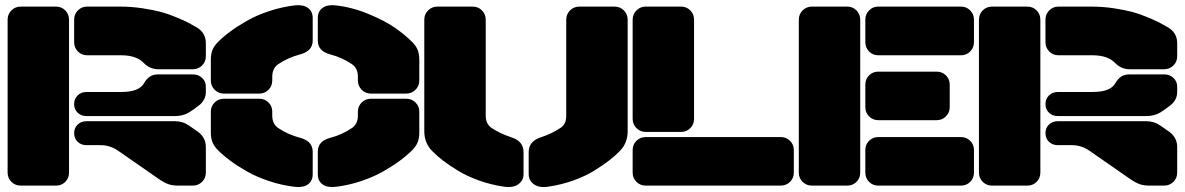

<svg xmlns="http://www.w3.org/2000/svg" viewBox="-20 -726 4634 751"><path d="M250 -648.9V-50.8Q250 -29.3 235.4 -14.6Q220.7 0 199.2 0H61Q39.6 0 24.7 -14.6Q9.8 -29.3 9.8 -50.8V-648.9Q9.8 -670.4 24.7 -685.3Q39.6 -700.2 61 -700.2H199.2Q220.7 -700.2 235.4 -685.3Q250 -670.4 250 -648.9ZM454.1 -509.8H320.8Q299.3 -509.8 284.7 -524.7Q270 -539.6 270 -561V-648.9Q270 -670.4 284.7 -685.3Q299.3 -700.2 320.8 -700.2H449.2Q494.1 -700.2 537.6 -693.6Q581.1 -687 609.9 -679.2Q638.7 -671.4 670.7 -658Q702.6 -644.5 715.6 -637.7Q728.5 -630.9 749 -619.1Q785.2 -597.7 785.2 -557.1V-505.9Q785.2 -484.4 770.3 -469.7Q755.4 -455.1 733.9 -455.1H600.1Q566.9 -455.1 543 -479Q514.2 -509.8 454.1 -509.8ZM719.2 -286.1Q694.8 -272 665 -272H318.8Q297.4 -272 283.7 -285.2Q270 -298.3 270 -318.8Q270 -339.4 283.7 -352.8Q297.4 -366.2 318.8 -366.2H454.1Q523.4 -366.2 543 -399.9Q553.2 -418 566.4 -426.5Q579.6 -435.1 600.1 -435.1H733.9Q755.9 -435.1 770.5 -421.4Q785.2 -407.7 785.2 -387.2V-366.2Q785.2 -335.9 759.8 -314.9Q733.4 -294.4 719.2 -286.1ZM733.9 0H676.8Q654.8 0 638.7 -5.6Q622.6 -11.2 601.1 -25.9L440.9 -137.2Q409.7 -158.2 374 -158.2H318.8Q297.4 -158.2 283.7 -171.4Q270 -184.6 270 -205.1Q270 -225.6 283.7 -238.8Q297.4 -252 318.8 -252H663.1Q694.8 -252 719.2 -234.9L753.9 -210.9Q785.2 -188 785.2 -150.9V-50.8Q785.2 -29.3 770.3 -14.6Q755.4 0 733.9 0Z M1044.9 -425.8V-411.1Q1044.9 -389.6 1030.3 -374.8Q1015.6 -359.9 994.1 -359.9H856Q834.5 -359.9 819.6 -374.8Q804.7 -389.6 804.7 -411.1V-491.2Q804.7 -514.6 810.8 -530Q816.9 -545.4 831.1 -560.1Q851.6 -581.1 880.1 -602.3Q908.7 -623.5 947 -645.3Q985.4 -667 1034.4 -683.1Q1083.5 -699.2 1133.8 -705.1Q1166.5 -708.5 1184.8 -694.8Q1203.1 -681.2 1203.1 -655.8V-566.9Q1203.1 -526.4 1153.8 -513.2Q1104.5 -500 1066.9 -474.1Q1044.9 -458 1044.9 -425.8ZM1379.9 -411.1V-425.8Q1379.9 -458 1357.9 -474.1Q1319.8 -500.5 1272 -513.2Q1223.1 -525.9 1223.1 -566.9V-655.8Q1223.1 -681.2 1241.2 -694.8Q1259.3 -708.5 1292 -705.1Q1357.9 -697.8 1421.9 -671.1Q1485.8 -644.5 1525.4 -616.9Q1564.9 -589.4 1593.8 -560.1Q1607.9 -545.4 1614 -530Q1620.1 -514.6 1620.1 -491.2V-411.1Q1620.1 -389.6 1605.2 -374.8Q1590.3 -359.9 1568.8 -359.9H1431.2Q1409.7 -359.9 1394.8 -374.8Q1379.9 -389.6 1379.9 -411.1ZM1044.9 -289.1V-273.9Q1044.9 -242.2 1066.9 -226.1Q1104.5 -200.2 1153.8 -187Q1203.1 -173.8 1203.1 -132.8V-43.9Q1203.1 -18.6 1185.1 -5.1Q1167 8.3 1133.8 4.9Q1083.5 -1 1034.4 -17.1Q985.4 -33.2 947 -54.9Q908.7 -76.7 880.1 -97.9Q851.6 -119.1 831.1 -140.1Q816.9 -154.8 810.8 -170.2Q804.7 -185.5 804.7 -209V-289.1Q804.7 -310.5 819.6 -325.2Q834.5 -339.8 856 -339.8H994.1Q1015.6 -339.8 1030.3 -325.2Q1044.9 -310.5 1044.9 -289.1ZM1379.9 -273.9V-289.1Q1379.9 -310.5 1394.8 -325.2Q1409.7 -339.8 1431.2 -339.8H1568.8Q1590.3 -339.8 1605.2 -325.2Q1620.1 -310.5 1620.1 -289.1V-209Q1620.1 -185.5 1614 -170.2Q1607.9 -154.8 1593.8 -140.1Q1573.2 -119.1 1544.7 -97.9Q1516.1 -76.7 1477.8 -54.9Q1439.5 -33.2 1390.9 -17.1Q1342.3 -1 1292 4.9Q1259.3 8.3 1241.2 -5.1Q1223.1 -18.6 1223.1 -43.9V-132.8Q1223.1 -174.3 1272 -187Q1319.8 -199.7 1357.9 -226.1Q1379.9 -242.2 1379.9 -273.9Z M1670.9 -134.8Q1639.6 -166 1639.6 -212.9V-648.9Q1639.6 -670.4 1654.5 -685.3Q1669.4 -700.2 1690.9 -700.2H1829.1Q1850.6 -700.2 1865.2 -685.3Q1879.9 -670.4 1879.9 -648.9V-272.9Q1879.9 -242.2 1901.9 -226.1Q1935.1 -203.6 1980 -189Q2027.8 -173.8 2027.8 -130.9V-44.9Q2027.8 -19.5 2006.8 -4.9Q1985.8 9.8 1949.7 3.9Q1899.4 -3.4 1852.3 -20.5Q1805.2 -37.6 1770.3 -59.1Q1735.4 -80.6 1711.9 -98.6Q1688.5 -116.7 1670.9 -134.8ZM2403.8 -134.8Q2386.2 -116.7 2363 -98.6Q2339.8 -80.6 2304.9 -58.8Q2270 -37.1 2223.1 -20.3Q2176.3 -3.4 2126 3.9Q2089.8 9.8 2068.8 -4.9Q2047.9 -19.5 2047.9 -44.9V-130.9Q2047.9 -173.8 2095.7 -189Q2138.7 -203.1 2172.9 -226.1Q2194.8 -240.2 2194.8 -272.9V-648.9Q2194.8 -670.4 2209.7 -685.3Q2224.6 -700.2 2246.1 -700.2H2383.8Q2405.3 -700.2 2420.2 -685.3Q2435.1 -670.4 2435.1 -648.9V-212.9Q2435.1 -166 2403.8 -134.8Z M2644 -210H2505.9Q2484.4 -210 2469.5 -224.9Q2454.6 -239.7 2454.6 -261.2V-648.9Q2454.6 -670.4 2469.5 -685.3Q2484.4 -700.2 2505.9 -700.2H2644Q2665.5 -700.2 2680.2 -685.3Q2694.8 -670.4 2694.8 -648.9V-261.2Q2694.8 -239.7 2680.2 -224.9Q2665.5 -210 2644 -210ZM3033.7 0H2505.9Q2484.4 0 2469.5 -14.6Q2454.6 -29.3 2454.6 -50.8V-139.2Q2454.6 -160.6 2469.5 -175.3Q2484.4 -189.9 2505.9 -189.9H3033.7Q3055.2 -189.9 3070.1 -175.3Q3085 -160.6 3085 -139.2V-50.8Q3085 -29.3 3070.1 -14.6Q3055.2 0 3033.7 0Z M3293.9 0H3155.8Q3134.3 0 3119.4 -14.6Q3104.5 -29.3 3104.5 -50.8V-648.9Q3104.5 -670.4 3119.4 -685.3Q3134.3 -700.2 3155.8 -700.2H3293.9Q3315.4 -700.2 3330.1 -685.3Q3344.7 -670.4 3344.7 -648.9V-50.8Q3344.7 -29.3 3330.1 -14.6Q3315.4 0 3293.9 0ZM3738.8 -509.8H3415.5Q3394 -509.8 3379.4 -524.7Q3364.7 -539.6 3364.7 -561V-648.9Q3364.7 -670.4 3379.4 -685.3Q3394 -700.2 3415.5 -700.2H3738.8Q3760.3 -700.2 3774.9 -685.3Q3789.6 -670.4 3789.6 -648.9V-561Q3789.6 -539.6 3774.9 -524.7Q3760.3 -509.8 3738.8 -509.8ZM3643.6 -255.9H3415.5Q3394 -255.9 3379.4 -270.8Q3364.7 -285.6 3364.7 -307.1V-395Q3364.7 -416.5 3379.4 -431.2Q3394 -445.8 3415.5 -445.8H3643.6Q3665 -445.8 3679.9 -431.2Q3694.8 -416.5 3694.8 -395V-307.1Q3694.8 -285.6 3679.9 -270.8Q3665 -255.9 3643.6 -255.9ZM3738.8 0H3415.5Q3394 0 3379.4 -14.6Q3364.7 -29.3 3364.7 -50.8V-139.2Q3364.7 -160.6 3379.4 -175.3Q3394 -189.9 3415.5 -189.9H3738.8Q3760.3 -189.9 3774.9 -175.3Q3789.6 -160.6 3789.6 -139.2V-50.8Q3789.6 -29.3 3774.9 -14.6Q3760.3 0 3738.8 0Z M4049.3 -648.9V-50.8Q4049.3 -29.3 4034.7 -14.6Q4020 0 3998.5 0H3860.4Q3838.9 0 3824 -14.6Q3809.1 -29.3 3809.1 -50.8V-648.9Q3809.1 -670.4 3824 -685.3Q3838.9 -700.2 3860.4 -700.2H3998.5Q4020 -700.2 4034.7 -685.3Q4049.3 -670.4 4049.3 -648.9ZM4253.4 -509.8H4120.1Q4098.6 -509.8 4084 -524.7Q4069.3 -539.6 4069.3 -561V-648.9Q4069.3 -670.4 4084 -685.3Q4098.6 -700.2 4120.1 -700.2H4248.5Q4293.5 -700.2 4336.9 -693.6Q4380.4 -687 4409.2 -679.2Q4438 -671.4 4470 -658Q4502 -644.5 4514.9 -637.7Q4527.8 -630.9 4548.3 -619.1Q4584.5 -597.7 4584.5 -557.1V-505.9Q4584.5 -484.4 4569.6 -469.7Q4554.7 -455.1 4533.2 -455.1H4399.4Q4366.2 -455.1 4342.3 -479Q4313.5 -509.8 4253.4 -509.8ZM4518.6 -286.1Q4494.1 -272 4464.4 -272H4118.2Q4096.7 -272 4083 -285.2Q4069.3 -298.3 4069.3 -318.8Q4069.3 -339.4 4083 -352.8Q4096.7 -366.2 4118.2 -366.2H4253.4Q4322.8 -366.2 4342.3 -399.9Q4352.5 -418 4365.7 -426.5Q4378.9 -435.1 4399.4 -435.1H4533.2Q4555.2 -435.1 4569.8 -421.4Q4584.5 -407.7 4584.5 -387.2V-366.2Q4584.5 -335.9 4559.1 -314.9Q4532.7 -294.4 4518.6 -286.1ZM4533.2 0H4476.1Q4454.1 0 4438 -5.6Q4421.9 -11.2 4400.4 -25.9L4240.2 -137.2Q4209 -158.2 4173.3 -158.2H4118.2Q4096.7 -158.2 4083 -171.4Q4069.3 -184.6 4069.3 -205.1Q4069.3 -225.6 4083 -238.8Q4096.7 -252 4118.2 -252H4462.4Q4494.1 -252 4518.6 -234.9L4553.2 -210.9Q4584.5 -188 4584.5 -150.9V-50.8Q4584.5 -29.3 4569.6 -14.6Q4554.7 0 4533.2 0Z"/></svg>

Font: Nastup Soft
Style: Regular
Weight: 400
Designer: Maksym Kobuzan
Foundry: Zakznak
Version: Version 1.020;hotconv 1.0.109;makeotfexe 2.5.65596